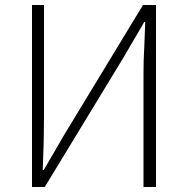

<svg xmlns="http://www.w3.org/2000/svg" viewBox="-20 -748 751 768"><path d="M108 -728H156V-278Q156 -186 151 -68H155L237 -209L552 -728H604V0H554V-455Q554 -509 557 -558L561 -660H557L474 -518L159 0H108Z"/></svg>

Font: Merged Yaku Han JP ExtraLight
Style: Regular
Weight: 250
Designer: Ryoko NISHIZUKA 西塚涼子 (kana, bopomofo & ideographs); Paul D. Hunt (Latin, Greek & Cyrillic); Sandoll Communications 산돌커뮤니
Foundry: Adobe
Version: Version 2.004